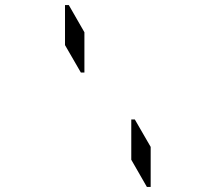

<svg xmlns="http://www.w3.org/2000/svg" viewBox="-20 -881 856 762"><path d="M315 -593H301L238 -702V-861H253L315 -753ZM501 -407H515L578 -298V-139H563L501 -247Z"/></svg>

Font: DSEG14 Classic Mini
Style: Regular
Weight: 400
Designer: Keshikan(Twitter:@keshinomi_88pro)
Version: Version 0.46